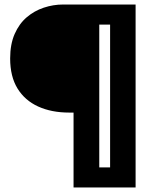

<svg xmlns="http://www.w3.org/2000/svg" viewBox="-20 -680 682 851"><path d="M306 151V-181H287Q208 -181 149 -208Q90 -235 57.5 -288Q25 -341 25 -421Q25 -484 45 -529.5Q65 -575 98.5 -603.5Q132 -632 174 -646Q216 -660 260 -660H420V151ZM370 151V62H521V151ZM468 151V-660H581V151ZM348 -571V-660H545V-571Z"/></svg>

Font: Bricolage Grotesque 96pt ExtraBold SemiCondensed ExtraBold
Style: Regular
Weight: 800
Width: 4
Version: Version 1.001;gftools[0.9.33.dev8+g029e19f]